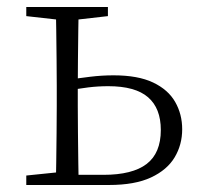

<svg xmlns="http://www.w3.org/2000/svg" viewBox="-20 -528 561 548"><path d="M172 0V-29H275Q358 -29 398.5 -60Q439 -91 439 -157Q439 -219 402.5 -250.5Q366 -282 289 -282Q260 -282 231.5 -278.5Q203 -275 173 -269V-300Q205 -305 238 -309Q271 -313 304 -313Q374 -313 417 -292.5Q460 -272 480 -237Q500 -202 500 -159Q500 -115 478.5 -79Q457 -43 411 -21.5Q365 0 291 0ZM139 0Q140 -24 140.5 -64.5Q141 -105 141.5 -148.5Q142 -192 142 -226V-283Q142 -316 141.5 -359.5Q141 -403 140.5 -443.5Q140 -484 139 -508H205Q204 -484 203.5 -443.5Q203 -403 202.5 -359.5Q202 -316 202 -282V-226Q202 -192 202.5 -148.5Q203 -105 203.5 -64.5Q204 -24 205 0ZM55 -482V-508H288V-482L183 -470H162ZM55 0V-27L162 -38H175V0Z"/></svg>

Font: Noto Serif KR
Style: Regular
Weight: 200
Designer: Ryoko NISHIZUKA 西塚涼子 (kana & ideographs); Frank Grießhammer (Latin, Greek & Cyrillic); Wenlong ZHANG 张文龙 (bopomofo); San
Foundry: Adobe
Version: Version 2.001;hotconv 1.1.0;makeotfexe 2.6.0